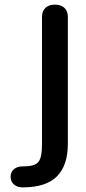

<svg xmlns="http://www.w3.org/2000/svg" viewBox="-20 -520 373 832"><path d="M26 246Q26 225 40.5 213Q55 201 78 201Q113 201 130.5 193.5Q148 186 155 165.5Q162 145 162 103V-447Q162 -472 177 -486Q192 -500 218 -500Q244 -500 259 -486Q274 -472 274 -447V103Q274 197 226.5 244.5Q179 292 78 292Q55 292 40.5 279.5Q26 267 26 246Z"/></svg>

Font: Kodchasan SemiBold
Style: Regular
Weight: 600
Version: Version 1.000; ttfautohint (v1.6)